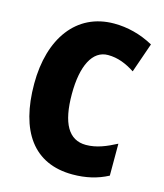

<svg xmlns="http://www.w3.org/2000/svg" viewBox="-110 -807 770 900"><g transform="rotate(15 275.0 -357.0)"><path d="M343 -574C391 -574 432 -557 474 -530L524 -674C462 -708 397 -724 333 -724C150 -724 43 -574 43 -355C43 -125 137 10 326 10C390 10 446 -3 497 -30V-185C449 -160 403 -140 351 -140C267 -140 226 -212 226 -354C226 -491 268 -574 343 -574Z"/></g></svg>

Font: Noto Sans Arabic UI Cn Bk
Style: Regular
Weight: 900
Width: 3
Designer: Monotype Design Team, Nadine Chahine and Nizar Qandah
Foundry: Monotype Imaging Inc.
Version: Version 2.010